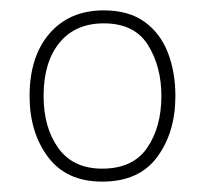

<svg xmlns="http://www.w3.org/2000/svg" viewBox="-20 -745 392 370"><path d="M318 -560Q318 -490 283 -442.5Q248 -395 177 -395Q108 -395 72.5 -442.5Q37 -490 37 -560Q37 -636 75.5 -680.5Q114 -725 180 -725Q228 -725 258.5 -703Q289 -681 303.5 -643.5Q318 -606 318 -560ZM64 -560Q64 -499 92.5 -459.5Q121 -420 177 -420Q236 -420 263.5 -460Q291 -500 291 -560Q291 -617 265 -658.5Q239 -700 180 -700Q125 -700 94.5 -662.5Q64 -625 64 -560Z"/></svg>

Font: Noto Sans Gujarati Thin
Style: Regular
Weight: 100
Designer: Jelle Bosma - Monotype Design Team, Universal Thirst
Foundry: Monotype Imaging Inc.
Version: Version 2.106; ttfautohint (v1.8.4.7-5d5b)